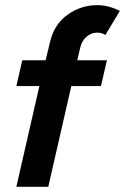

<svg xmlns="http://www.w3.org/2000/svg" viewBox="-20 -720 482 740"><path d="M43 0 131.8 -388.2H43L65.9 -487.8H155.8L172.9 -558.1Q188.5 -626 240.2 -663.1Q292 -700.2 355 -700.2Q397 -700.2 441.9 -678.2L386.2 -585Q373.5 -594.2 354 -594.2Q332.5 -594.2 314 -578.9Q295.4 -563.5 289.1 -536.1L277.8 -487.8H392.1L369.1 -388.2H254.9L166 0Z"/></svg>

Font: HK Grotesk Legacy
Style: Bold Italic
Weight: 700
Italic angle: -13°
Designer: Alfredo Marco Pradil
Foundry: Hanken Design Co.
Version: Version 2.022;PS 002.022;hotconv 1.0.88;makeotf.lib2.5.64775